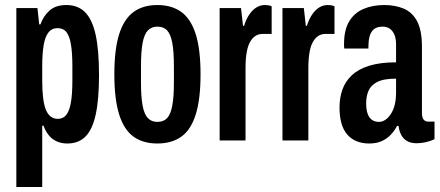

<svg xmlns="http://www.w3.org/2000/svg" viewBox="-20 -559 1751 764"><path d="M45 185V-527H129L136 -462H141Q152 -494 176.5 -516.5Q201 -539 244 -539Q290 -539 318.5 -510.5Q347 -482 360.5 -421Q374 -360 374 -260Q374 -164 361 -104Q348 -44 320.5 -16Q293 12 248 12Q224 12 205.5 3.5Q187 -5 174 -21Q161 -37 153 -59H148V185ZM210 -86Q231 -86 243.5 -101.5Q256 -117 262 -150.5Q268 -184 268 -239V-294Q268 -347 262.5 -381Q257 -415 244.5 -431Q232 -447 209 -447Q186 -447 172.5 -429.5Q159 -412 153.5 -378Q148 -344 148 -294V-239Q148 -199 151.5 -170Q155 -141 162.5 -122.5Q170 -104 182 -95Q194 -86 210 -86Z M606 12Q549 12 511 -15.5Q473 -43 454 -104Q435 -165 435 -263Q435 -362 454 -422.5Q473 -483 511 -511Q549 -539 606 -539Q664 -539 702 -511Q740 -483 759 -422.5Q778 -362 778 -263Q778 -165 759 -104Q740 -43 702 -15.5Q664 12 606 12ZM606 -74Q631 -74 645 -89Q659 -104 665.5 -138.5Q672 -173 672 -231V-295Q672 -354 665.5 -388.5Q659 -423 645 -438Q631 -453 606 -453Q583 -453 568.5 -438Q554 -423 547.5 -388.5Q541 -354 541 -295V-231Q541 -173 547.5 -138.5Q554 -104 568.5 -89Q583 -74 606 -74Z M854 0V-527H939L947 -456H951Q960 -484 972.5 -502Q985 -520 1000.5 -529.5Q1016 -539 1034 -539Q1041 -539 1047.5 -538Q1054 -537 1061 -534V-424H1025Q1009 -424 996.5 -416Q984 -408 975 -392Q966 -376 961.5 -350Q957 -324 957 -288V0Z M1104 0V-527H1189L1197 -456H1201Q1210 -484 1222.5 -502Q1235 -520 1250.5 -529.5Q1266 -539 1284 -539Q1291 -539 1297.5 -538Q1304 -537 1311 -534V-424H1275Q1259 -424 1246.5 -416Q1234 -408 1225 -392Q1216 -376 1211.5 -350Q1207 -324 1207 -288V0Z M1449 12Q1421 12 1399 3Q1377 -6 1361.5 -24Q1346 -42 1338.5 -69Q1331 -96 1331 -131Q1331 -170 1342.5 -202.5Q1354 -235 1380 -259.5Q1406 -284 1449.5 -297.5Q1493 -311 1556 -311V-382Q1556 -404 1550 -419.5Q1544 -435 1532 -444Q1520 -453 1503 -453Q1479 -453 1467 -442Q1455 -431 1450.5 -413.5Q1446 -396 1446 -374V-366H1350Q1349 -370 1349 -374.5Q1349 -379 1349 -384Q1349 -440 1369.5 -474Q1390 -508 1426.5 -523.5Q1463 -539 1509 -539Q1553 -539 1587 -524.5Q1621 -510 1640 -474Q1659 -438 1659 -372V-108Q1659 -92 1665.5 -83.5Q1672 -75 1685 -75H1709V-5Q1694 2 1675.5 6.5Q1657 11 1638 11Q1615 11 1599.5 2Q1584 -7 1576 -23Q1568 -39 1566 -58H1560Q1550 -39 1535 -23Q1520 -7 1499 2.5Q1478 12 1449 12ZM1488 -74Q1501 -74 1513 -82Q1525 -90 1535 -105Q1545 -120 1550.5 -141.5Q1556 -163 1556 -191V-246Q1506 -246 1480.5 -232.5Q1455 -219 1446 -197Q1437 -175 1437 -148Q1437 -124 1442.5 -107.5Q1448 -91 1459.5 -82.5Q1471 -74 1488 -74Z"/></svg>

Font: Archivo SemiBold ExtraCondensed
Style: Regular
Weight: 600
Width: 2
Version: Version 2.001